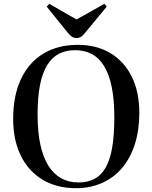

<svg xmlns="http://www.w3.org/2000/svg" viewBox="-20 -972 799 1006"><path d="M378 14Q277 14 203 -30.5Q129 -75 89 -156.5Q49 -238 49 -348Q49 -471 90 -558Q131 -645 207 -691Q283 -737 388 -737Q486 -737 558 -694Q630 -651 670 -571Q710 -491 710 -380Q710 -291 687 -218Q664 -145 621 -93.5Q578 -42 516 -14Q454 14 378 14ZM392 -16Q440 -16 475.5 -35Q511 -54 534 -94.5Q557 -135 568 -200Q579 -265 579 -358Q579 -449 565.5 -515.5Q552 -582 526 -625Q500 -668 461.5 -688.5Q423 -709 373 -709Q325 -709 288.5 -690Q252 -671 227 -630.5Q202 -590 189.5 -526Q177 -462 177 -371Q177 -281 191.5 -214Q206 -147 234 -103Q262 -59 301.5 -37.5Q341 -16 392 -16ZM381 -773Q367 -773 357 -779.5Q347 -786 333 -803L225 -937L238 -952L381 -870L527 -952L539 -937L424 -798Q415 -786 405 -779.5Q395 -773 381 -773Z"/></svg>

Font: Literata 60pt Medium
Style: Regular
Weight: 500
Designer: Latin by Veronika Burian and Jose Scaglione. Greek by Irene Vlachou. Cyrillic by Vera Evstafieva.
Foundry: TypeTogether
Version: Version 3.103;gftools[0.9.29]